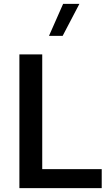

<svg xmlns="http://www.w3.org/2000/svg" viewBox="-20 -981 574 1001"><path d="M309.1 -960.9H394L306.6 -793.9H235.4ZM510.3 -99.1V0H81.1V-697.3H200.2V-99.1Z"/></svg>

Font: Estedad-FD SemiBold
Style: Regular
Weight: 600
Designer: Amin Abedi
Version: Version 7.3